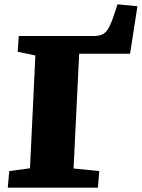

<svg xmlns="http://www.w3.org/2000/svg" viewBox="-20 -870 657 890"><path d="M23 -77 119 -90 144 -613 62 -630 67 -703H409Q436 -703 452 -709.5Q468 -716 479 -733Q490 -750 501 -779L525 -850L617 -841L583 -621H347L321 -89L440 -77L434 0H16Z"/></svg>

Font: Literata 18pt ExtraBold
Style: Italic
Weight: 800
Italic angle: -2°
Designer: Latin by Veronika Burian and Jose Scaglione. Greek by Irene Vlachou. Cyrillic by Vera Evstafieva
Foundry: TypeTogether
Version: Version 3.103;gftools[0.9.29]